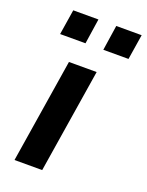

<svg xmlns="http://www.w3.org/2000/svg" viewBox="-137 -790 660 860"><g transform="rotate(20 193.0 -360.0)"><path d="M42 0 121 -496H253L174 0ZM247 -600 265 -720H386L367 -600ZM41 -600 60 -720H180L162 -600Z"/></g></svg>

Font: Nunito Sans 9pt
Style: Bold Italic
Weight: 700
Italic angle: -9°
Version: Version 3.101;gftools[0.9.27]